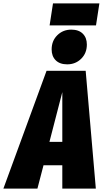

<svg xmlns="http://www.w3.org/2000/svg" viewBox="-78 -1114 607 1134"><path d="M488 0H290V-138H179L143 0H-58L197 -696H428ZM214 -276H290V-570ZM227 -822Q227 -873 260.5 -906Q294 -939 343 -939Q387 -939 411 -915Q435 -891 435 -851Q435 -800 401.5 -767Q368 -734 319 -734Q275 -734 251 -758Q227 -782 227 -822ZM489 -964H215L235 -1094H509Z"/></svg>

Font: Fira Sans Extra Condensed Black
Style: Italic
Weight: 900
Width: 3
Italic angle: -8°
Designer: Carrois Corporate & Edenspiekermann AG
Foundry: Carrois Corporate GbR & Edenspiekermann AG
Version: Version 4.203